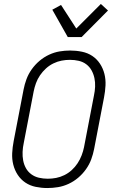

<svg xmlns="http://www.w3.org/2000/svg" viewBox="-20 -937 590 969"><path d="M219 12Q189 12 160 6Q131 0 108 -15.5Q85 -31 69.5 -54.5Q54 -78 47 -106Q40 -134 41.5 -164Q43 -194 49 -225L99 -485Q104 -511 113.5 -537Q123 -563 140 -587Q157 -611 179.5 -630Q202 -649 228 -661Q254 -673 280.5 -677.5Q307 -682 334 -682Q364 -682 393.5 -676Q423 -670 446 -654.5Q469 -639 484.5 -615.5Q500 -592 507 -564Q514 -536 512.5 -506Q511 -476 505 -445L455 -185Q450 -159 440.5 -133Q431 -107 414 -83Q397 -59 374.5 -40Q352 -21 326 -9Q300 3 273 7.5Q246 12 219 12ZM221 -35Q242 -35 263 -39Q284 -43 304.5 -53Q325 -63 342 -78.5Q359 -94 371.5 -113Q384 -132 392 -153Q400 -174 404 -194L454 -454Q459 -477 460 -499.5Q461 -522 456.5 -543Q452 -564 442 -582Q432 -600 415.5 -612.5Q399 -625 377.5 -630Q356 -635 333 -635Q312 -635 291 -631Q270 -627 249.5 -617Q229 -607 212 -591.5Q195 -576 182 -557Q169 -538 161.5 -517Q154 -496 150 -476L100 -216Q95 -193 94 -170.5Q93 -148 97 -127Q101 -106 111 -88Q121 -70 138 -57.5Q155 -45 176.5 -40Q198 -35 221 -35ZM322 -750 244 -888 288 -912 365 -793 489 -917 525 -884 392 -750Z"/></svg>

Font: Lode Dark
Style: Italic
Weight: 400
Italic angle: -11°
Monospace: yes
Designer: Belleve Invis
Foundry: Belleve Invis
Version: Version 29.2.0; ttfautohint (v1.8.3)